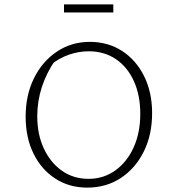

<svg xmlns="http://www.w3.org/2000/svg" viewBox="-20 -848 786 876"><path d="M378 8Q296 8 232.5 -33Q169 -74 133 -147Q97 -220 97 -316Q97 -414 135 -491Q173 -568 239.5 -612.5Q306 -657 390 -657Q473 -657 537 -615.5Q601 -574 637.5 -500.5Q674 -427 674 -332Q674 -233 636 -156.5Q598 -80 531.5 -36Q465 8 378 8ZM384 -32Q452 -32 505.5 -70Q559 -108 589.5 -175Q620 -242 620 -329Q620 -413 591 -477.5Q562 -542 509 -578Q456 -614 385 -614Q339 -614 294.5 -598.5Q250 -583 213 -553L233 -575Q150 -454 150 -318Q150 -235 180 -170.5Q210 -106 262.5 -69Q315 -32 384 -32ZM272 -791V-828H497V-791Z"/></svg>

Font: Piazzolla Thin Thin
Style: Regular
Weight: 250
Version: Version 2.005